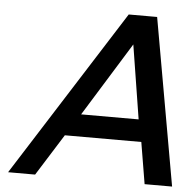

<svg xmlns="http://www.w3.org/2000/svg" viewBox="-52 -775 840 828"><g transform="rotate(5 368.0 -361.5)"><path d="M723 0 595 -723H472L13 0H130L243 -180H574L604 0ZM554 -276H305L503 -596Z"/></g></svg>

Font: Perun Medium Italic
Style: Regular
Weight: 500
Italic angle: -12°
Foundry: Copyright (c) Stefan Peev, Context Ltd, 2016
Version: Version 1.026